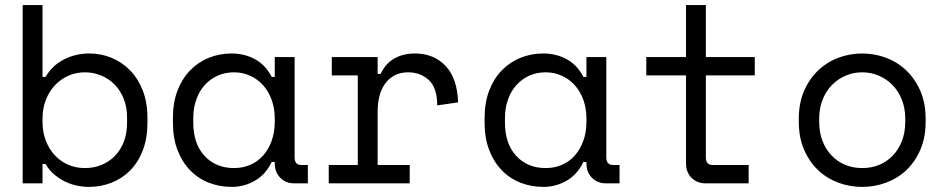

<svg xmlns="http://www.w3.org/2000/svg" viewBox="-20 -720 3712 754"><path d="M147 0H69V-700H147V-418H159Q185 -463 231 -486.5Q277 -510 331 -510Q377 -510 418 -493Q459 -476 490.5 -444Q522 -412 540.5 -365Q559 -318 559 -258V-238Q559 -177 541 -130Q523 -83 491.5 -51Q460 -19 418 -2.5Q376 14 329 14Q305 14 280 8.5Q255 3 232.5 -8.5Q210 -20 191 -36.5Q172 -53 159 -76H147ZM313 -60Q349 -60 379 -72.5Q409 -85 431.5 -108Q454 -131 466.5 -164Q479 -197 479 -238V-258Q479 -298 466.5 -330.5Q454 -363 431.5 -386.5Q409 -410 378.5 -423Q348 -436 313 -436Q278 -436 248 -422.5Q218 -409 195.5 -385Q173 -361 160 -327.5Q147 -294 147 -254V-242Q147 -201 160 -167.5Q173 -134 195.5 -110Q218 -86 248 -73Q278 -60 313 -60Z M1059 -84H1047Q1023 -34 980.5 -10Q938 14 891 14Q842 14 800 -2.5Q758 -19 726.5 -51.5Q695 -84 677 -131Q659 -178 659 -240V-256Q659 -317 677 -364Q695 -411 726.5 -443.5Q758 -476 800 -493Q842 -510 889 -510Q940 -510 981.5 -487.5Q1023 -465 1047 -418H1059V-496H1137V-102Q1137 -72 1164 -72H1189V0H1136Q1102 0 1080.5 -22Q1059 -44 1059 -78ZM899 -60Q934 -60 963.5 -73Q993 -86 1014 -110Q1035 -134 1047 -167.5Q1059 -201 1059 -242V-254Q1059 -294 1047 -327.5Q1035 -361 1013.5 -385Q992 -409 962.5 -422.5Q933 -436 899 -436Q864 -436 835 -423Q806 -410 784.5 -386.5Q763 -363 751 -329.5Q739 -296 739 -256V-240Q739 -155 783.5 -107.5Q828 -60 899 -60Z M1283 -496H1463V-430H1475Q1494 -471 1529 -490.5Q1564 -510 1609 -510Q1684 -510 1730 -461Q1776 -412 1779 -318L1697 -306Q1697 -375 1664 -405.5Q1631 -436 1583 -436Q1552 -436 1529.5 -424Q1507 -412 1492 -391Q1477 -370 1470 -342Q1463 -314 1463 -282V-72H1589V0H1271V-72H1385V-424H1283Z M2283 -84H2271Q2247 -34 2204.5 -10Q2162 14 2115 14Q2066 14 2024 -2.5Q1982 -19 1950.5 -51.5Q1919 -84 1901 -131Q1883 -178 1883 -240V-256Q1883 -317 1901 -364Q1919 -411 1950.5 -443.5Q1982 -476 2024 -493Q2066 -510 2113 -510Q2164 -510 2205.5 -487.5Q2247 -465 2271 -418H2283V-496H2361V-102Q2361 -72 2388 -72H2413V0H2360Q2326 0 2304.5 -22Q2283 -44 2283 -78ZM2123 -60Q2158 -60 2187.5 -73Q2217 -86 2238 -110Q2259 -134 2271 -167.5Q2283 -201 2283 -242V-254Q2283 -294 2271 -327.5Q2259 -361 2237.5 -385Q2216 -409 2186.5 -422.5Q2157 -436 2123 -436Q2088 -436 2059 -423Q2030 -410 2008.5 -386.5Q1987 -363 1975 -329.5Q1963 -296 1963 -256V-240Q1963 -155 2007.5 -107.5Q2052 -60 2123 -60Z M2518 -496H2674V-700H2752V-496H2944V-424H2752V-102Q2752 -72 2779 -72H2920V0H2751Q2717 0 2695.5 -22Q2674 -44 2674 -78V-424H2518Z M3615 -242Q3615 -180 3594.5 -132.5Q3574 -85 3540 -52.5Q3506 -20 3460.5 -3Q3415 14 3366 14Q3316 14 3271 -3Q3226 -20 3192 -52.5Q3158 -85 3137.5 -132.5Q3117 -180 3117 -242V-254Q3117 -315 3137.5 -362.5Q3158 -410 3192.5 -443Q3227 -476 3272 -493Q3317 -510 3366 -510Q3415 -510 3460 -493Q3505 -476 3539.5 -443Q3574 -410 3594.5 -362.5Q3615 -315 3615 -254ZM3366 -60Q3402 -60 3432.5 -72.5Q3463 -85 3486 -109Q3509 -133 3522 -166.5Q3535 -200 3535 -242V-254Q3535 -294 3522 -327.5Q3509 -361 3486 -385Q3463 -409 3432 -422.5Q3401 -436 3366 -436Q3331 -436 3300 -422.5Q3269 -409 3246 -385Q3223 -361 3210 -327.5Q3197 -294 3197 -254V-242Q3197 -200 3210 -166.5Q3223 -133 3246 -109Q3269 -85 3299.5 -72.5Q3330 -60 3366 -60Z"/></svg>

Font: Space Mono
Style: Regular
Weight: 400
Monospace: yes
Designer: Colophon Foundry / Benjamin Critton
Foundry: Colophon Foundry
Version: Version 1.000;PS 1.003;hotconv 1.0.81;makeotf.lib2.5.63406